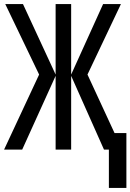

<svg xmlns="http://www.w3.org/2000/svg" viewBox="-20 -734 640 942"><path d="M514.2 0H490.2L329.1 -361.8V0H252.9V-361.8L88.9 0H0L171.9 -368.2L5.9 -713.9H92.8L252.9 -368.2V-713.9H329.1V-368.2L485.8 -713.9H573.2L409.2 -368.2L542 -81.1H600.1V188H514.2Z"/></svg>

Font: Noto Mono
Style: Regular
Weight: 400
Designer: Monotype Design Team
Foundry: Monotype Imaging Inc.
Version: Version 1.00